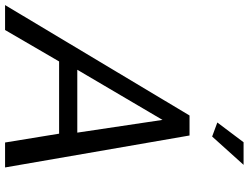

<svg xmlns="http://www.w3.org/2000/svg" viewBox="-176 -828 958 739"><g transform="rotate(90 302.5 -459.0)"><path d="M378 -710H455L578 0H482L448 -208H170L49 0H-47ZM444 -278 395 -606 202 -278ZM459 -797 405 -817 481 -918H568Z"/></g></svg>

Font: Raleway Thin Medium
Style: Italic
Weight: 500
Italic angle: -12°
Version: Version 4.026